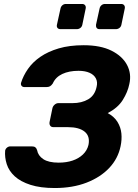

<svg xmlns="http://www.w3.org/2000/svg" viewBox="-20 -938 694 968"><path d="M256 10Q184 10 134 -6Q84 -22 54.5 -49Q25 -76 14 -110.5Q3 -145 6 -179Q8 -188 15.5 -194Q23 -200 32 -200H140Q152 -200 158 -195.5Q164 -191 167 -181Q172 -153 198.5 -135.5Q225 -118 276 -118Q315 -118 346 -128.5Q377 -139 398 -159Q419 -179 426 -207Q435 -251 407 -274Q379 -297 322 -297H249Q238 -297 233 -304.5Q228 -312 230 -323L244 -391Q246 -402 255 -410Q264 -418 274 -418H345Q392 -418 425 -437.5Q458 -457 467 -500Q473 -524 463.5 -542.5Q454 -561 431.5 -571Q409 -581 376 -581Q328 -581 294 -565Q260 -549 246 -517Q239 -507 232 -503Q225 -499 214 -499H103Q94 -499 89 -505Q84 -511 86 -520Q97 -556 121 -590.5Q145 -625 183.5 -651.5Q222 -678 276 -694Q330 -710 402 -710Q487 -710 542 -682.5Q597 -655 620.5 -610.5Q644 -566 632 -514Q624 -474 599 -434Q574 -394 523 -368Q556 -350 572.5 -323Q589 -296 592 -265Q595 -234 588 -201Q575 -138 530.5 -91Q486 -44 416 -17Q346 10 256 10ZM482 -791Q472 -791 467.5 -797Q463 -803 464 -813L482 -895Q484 -905 491.5 -911.5Q499 -918 509 -918H591Q601 -918 606 -911.5Q611 -905 609 -895L592 -813Q590 -803 582 -797Q574 -791 564 -791ZM285 -791Q275 -791 270 -797Q265 -803 267 -813L285 -895Q287 -905 294.5 -911.5Q302 -918 312 -918H394Q404 -918 409 -911.5Q414 -905 412 -895L395 -813Q393 -803 385 -797Q377 -791 367 -791Z"/></svg>

Font: Rubik Light SemiBold
Style: Italic
Weight: 600
Italic angle: -12°
Version: Version 2.104